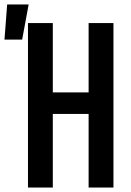

<svg xmlns="http://www.w3.org/2000/svg" viewBox="-66 -838 586 858"><path d="M-46 -661 -34 -818H62L33 -661ZM59 0V-735H170V-425H330V-735H441V0H330V-329H170V0Z"/></svg>

Font: Iosevka SS18
Style: Bold
Weight: 700
Monospace: yes
Designer: Belleve Invis
Foundry: Belleve Invis
Version: Version 25.1.1; ttfautohint (v1.8.4)